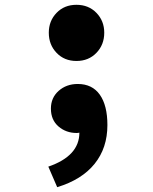

<svg xmlns="http://www.w3.org/2000/svg" viewBox="-20 -566 640 803"><path d="M184.1 -429.2Q184.1 -478.5 216.6 -512.2Q249 -545.9 299.8 -545.9Q350.6 -545.9 383.3 -512.2Q416 -478.5 416 -429.2Q416 -378.9 383.3 -345Q350.6 -311 299.8 -311Q249 -311 216.6 -345Q184.1 -378.9 184.1 -429.2ZM219.2 216.8 182.1 130.9Q312 86.4 312 -11.2Q306.2 -9.8 300.8 -9.8Q256.3 -9.8 224.6 -37.1Q192.9 -64.5 192.9 -111.8Q192.9 -157.2 225.3 -186Q257.8 -214.8 305.2 -214.8Q365.7 -214.8 397.5 -169.9Q429.2 -125 429.2 -43Q429.2 52.7 375.7 119.1Q322.3 185.5 219.2 216.8Z"/></svg>

Font: Office Code Pro Bold
Style: Regular
Weight: 700
Designer: Nathan Rutzky & Paul D. Hunt
Foundry: Adobe Systems Incorporated
Version: Version 1.004;PS 001.004;hotconv 1.0.70;makeotf.lib2.5.58329